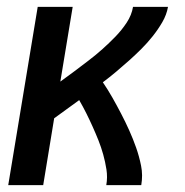

<svg xmlns="http://www.w3.org/2000/svg" viewBox="-20 -540 540 560"><path d="M4 0 90 -520H192L156 -302Q177 -317 197.5 -332.5Q218 -348 239 -364Q260 -380 279 -397Q298 -414 316.5 -433Q335 -452 349.5 -474Q364 -496 368 -520H470Q466 -497 453.5 -475.5Q441 -454 425.5 -434.5Q410 -415 392.5 -397.5Q375 -380 356.5 -363.5Q338 -347 319 -331Q300 -315 280 -300Q295 -278 308 -255Q321 -232 333.5 -208Q346 -184 357 -159.5Q368 -135 377 -109.5Q386 -84 391.5 -56.5Q397 -29 392 0H290Q294 -23 290.5 -45.5Q287 -68 281 -89.5Q275 -111 267 -131Q259 -151 250 -171Q241 -191 231.5 -210Q222 -229 211 -248Q193 -235 174.5 -221.5Q156 -208 138 -195L106 0Z"/></svg>

Font: Iosevka Curly Semibold
Style: Italic
Weight: 600
Italic angle: -9°
Monospace: yes
Designer: Belleve Invis
Foundry: Belleve Invis
Version: Version 22.1.2; ttfautohint (v1.8.4)